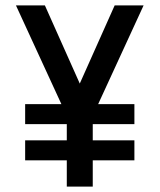

<svg xmlns="http://www.w3.org/2000/svg" viewBox="-20 -690 590 710"><path d="M227 0V-97H73V-171H227V-231H73V-305H207L39 -670H146L275 -381L404 -670H511L343 -305H477V-231H323V-171H477V-97H323V0Z"/></svg>

Font: Lode Dark Term
Style: Bold
Weight: 700
Monospace: yes
Designer: Belleve Invis
Foundry: Belleve Invis
Version: Version 29.2.0